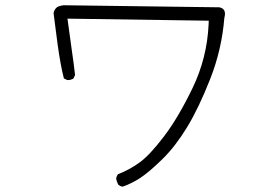

<svg xmlns="http://www.w3.org/2000/svg" viewBox="-20 -663 1040 728"><path d="M833 -609.9Q833 -622.1 826.7 -627.9Q822.3 -632.8 812.5 -635.3L221.2 -643.1Q199.7 -640.6 192.4 -632.3Q185.1 -624 183.1 -613.3Q199.7 -477.1 209.5 -424.8Q214.8 -395 222.2 -365.7L233.9 -359.9Q235.4 -359.4 236.8 -359.4Q249 -359.4 258.3 -365.2L264.6 -378.4Q259.3 -425.3 252.4 -471.7L235.8 -592.3L771.5 -584.5L771 -570.8Q765.1 -442.9 710 -328.9Q654.8 -214.8 601.1 -145Q547.4 -74.2 508.5 -46.4Q469.7 -18.6 427.2 -2.4Q421.9 4.4 420.4 13.7Q422.4 26.4 429.2 38.1Q436 43.5 444.8 44.9Q481 32.2 513.2 10.7Q547.4 -12.2 596.2 -60.1Q645 -107.9 689.2 -180.4Q733.4 -252.9 777.1 -363.8Q820.8 -474.6 830.6 -594.7Q833 -604.5 833 -609.9Z"/></svg>

Font: NaikaiFont
Style: ExtraLight
Weight: 200
Version: Version 1.89